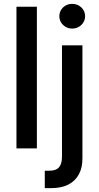

<svg xmlns="http://www.w3.org/2000/svg" viewBox="-20 -762 508 986"><path d="M169.4 -727.5V0H64.5V-727.5ZM298.3 -529.3H403.3V50.3Q403.8 98.1 385.3 132.8Q366.7 167.5 331.1 185.8Q295.4 204.1 243.7 204.1H210V114.7H233.9Q268.1 114.7 283.2 96.9Q298.3 79.1 298.3 42.5ZM350.6 -615.2Q323.2 -615.2 304 -633.8Q284.7 -652.3 284.7 -678.7Q284.7 -705.6 304 -723.9Q323.2 -742.2 350.6 -742.2Q378.4 -742.2 397.7 -723.9Q417 -705.6 417 -678.7Q417 -652.3 397.7 -633.8Q378.4 -615.2 350.6 -615.2Z"/></svg>

Font: Inter 24pt Medium
Style: Regular
Weight: 500
Designer: Rasmus Andersson
Foundry: rsms
Version: Version 4.001;git-66647c0bb